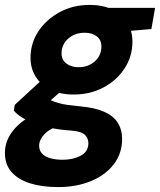

<svg xmlns="http://www.w3.org/2000/svg" viewBox="-50 -528 650 780"><path d="M186 232Q120 232 71.5 216.5Q23 201 -3.5 170.5Q-30 140 -30 94Q-30 50 -5 13.5Q20 -23 65 -51Q110 -79 171 -99L205 -22Q153 -7 131 16.5Q109 40 109 64Q109 83 121 96Q133 109 155 115Q177 121 204 121Q247 121 278 104.5Q309 88 309 53Q309 33 294 19Q279 5 234 2Q190 -1 153 -9Q116 -17 87 -28Q58 -39 37.5 -52Q17 -65 6 -79L10 -102L139 -221L234 -189L80 -54L139 -131Q149 -124 160.5 -119Q172 -114 187 -109.5Q202 -105 223.5 -102Q245 -99 275 -96Q334 -91 372 -74.5Q410 -58 428 -30Q446 -2 446 37Q446 95 412.5 139Q379 183 320 207.5Q261 232 186 232ZM250 -144Q194 -144 155 -163.5Q116 -183 95 -216.5Q74 -250 74 -293Q74 -353 106.5 -401.5Q139 -450 193 -479Q247 -508 314 -508Q370 -508 409 -488Q448 -468 468 -434.5Q488 -401 488 -359Q488 -299 456 -250Q424 -201 370 -172.5Q316 -144 250 -144ZM269 -255Q309 -255 335.5 -279Q362 -303 362 -339Q362 -366 343 -380.5Q324 -395 294 -395Q254 -395 227 -371Q200 -347 200 -311Q200 -285 219.5 -270Q239 -255 269 -255ZM377 -394 372 -496H580L565 -410Z"/></svg>

Font: DM Sans 24pt Black
Style: Italic
Weight: 900
Italic angle: -10°
Designer: Colophon Foundry, Jonny Pinhorn
Foundry: Colophon Foundry
Version: Version 4.004;gftools[0.9.30]